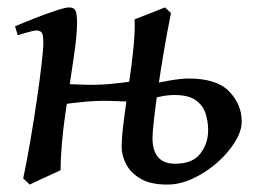

<svg xmlns="http://www.w3.org/2000/svg" viewBox="-20 -477 703 517"><path d="M143.1 -18.6Q136.7 -15.6 121.3 -8.5Q106 -1.5 88.9 6.3Q71.8 14.2 60.1 20L42.5 3.4Q52.7 -44.9 62.3 -101.3Q71.8 -157.7 79.6 -210.9Q87.4 -264.2 92 -304.7Q96.7 -345.2 96.7 -362.3Q96.7 -384.8 91.8 -389.9Q86.9 -395 78.1 -395Q72.3 -395 56.4 -390.6Q40.5 -386.2 27.8 -382.3L20.5 -406.2Q48.3 -418 78.4 -429.7Q108.4 -441.4 132.6 -449.2Q156.7 -457 166 -457Q179.7 -457 183.6 -447.5Q187.5 -438 187.5 -415.5Q187.5 -381.8 178.5 -322.3Q169.4 -262.7 156.7 -175.8Q149.9 -130.4 146.5 -88.9Q143.1 -47.4 143.1 -18.6ZM365.2 -247.6 349.1 -202.1Q307.1 -204.6 276.4 -205.3Q245.6 -206.1 212.6 -203.4Q179.7 -200.7 130.9 -193.4L120.6 -205.6Q121.1 -212.9 126.7 -228.5Q132.3 -244.1 136.7 -252Q179.7 -249.5 210.9 -248.8Q242.2 -248 274.9 -250.7Q307.6 -253.4 355 -260.7ZM440.4 -441.9Q430.2 -391.1 421.1 -337.9Q412.1 -284.7 405.3 -237.1Q398.4 -189.5 394.5 -154.5Q390.6 -119.6 390.6 -106Q390.6 -36.1 451.7 -36.1Q498.5 -36.1 519.5 -63.5Q540.5 -90.8 540.5 -126.5Q540.5 -149.4 533.7 -171.1Q526.9 -192.9 507.3 -207Q487.8 -221.2 449.2 -221.2Q430.2 -221.2 406.2 -215.8Q382.3 -210.4 367.7 -204.6L377 -247.6Q405.3 -254.9 437.3 -260.3Q469.2 -265.6 487.8 -265.6Q564 -265.6 597.4 -230.5Q630.9 -195.3 630.9 -149.9Q630.9 -124 612.5 -94.5Q594.2 -64.9 564.5 -38.8Q534.7 -12.7 499.5 3.7Q464.4 20 430.7 20Q384.8 20 357.9 3.9Q331.1 -12.2 319.3 -35.6Q307.6 -59.1 307.6 -80.6Q307.6 -107.9 313.7 -154.8Q319.8 -201.7 327.1 -251Q335 -301.8 339.6 -350.6Q344.2 -399.4 342.3 -424.8Q349.6 -427.7 366.5 -434.3Q383.3 -440.9 400.1 -447.5Q417 -454.1 424.3 -457Z"/></svg>

Font: Gentium Book Plus
Style: Italic
Weight: 400
Italic angle: -8°
Designer: Victor Gaultney, Annie Olsen, Iska Routamaa, Becca Hirsbrunner
Foundry: SIL International
Version: Version 6.101